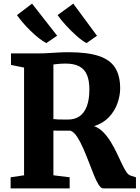

<svg xmlns="http://www.w3.org/2000/svg" viewBox="-20 -1037 769 1057"><path d="M38.5 0V-61L112.5 -72V-665L40.5 -679.5V-743H189Q221 -743 247.8 -744.8Q274.5 -746.5 300.8 -748Q327 -749.5 358.5 -749.5Q462.5 -749.5 524.8 -728.5Q587 -707.5 614.2 -663.5Q641.5 -619.5 641.5 -551Q641.5 -510 626.2 -467.5Q611 -425 579.5 -391.8Q548 -358.5 498 -342.5Q526 -332.5 548.5 -309.5Q571 -286.5 589.2 -256.8Q607.5 -227 622.5 -195.5Q637.5 -164 650.2 -136.8Q663 -109.5 674.8 -91.5Q686.5 -73.5 698.5 -70.5L728.5 -60.5V0H548Q535.5 0 522.5 -21Q509.5 -42 496 -75.8Q482.5 -109.5 467.8 -148Q453 -186.5 437 -222.8Q421 -259 404 -284.8Q387 -310.5 368 -317.5Q358.5 -317.5 345.5 -317.5Q332.5 -317.5 319.2 -317.5Q306 -317.5 294.2 -317.8Q282.5 -318 274 -318V-72L363.5 -61V0ZM356.5 -379Q392 -379 418 -397Q444 -415 458 -452Q472 -489 472 -545Q472 -592 459.2 -623.5Q446.5 -655 417.8 -671Q389 -687 341 -687Q326.5 -687 314.2 -686.2Q302 -685.5 292 -684.2Q282 -683 274 -682V-381.5Q282.5 -380 299 -379.5Q315.5 -379 332 -379Q348.5 -379 356.5 -379ZM234.5 -800Q216 -809.5 193.2 -827.5Q170.5 -845.5 147.2 -868.2Q124 -891 104.8 -913.5Q85.5 -936 73.5 -954L156.5 -1017L294.5 -840.5L235.5 -800ZM455.5 -800Q431 -813.5 400.2 -840.8Q369.5 -868 341.5 -899Q313.5 -930 297 -954L383.5 -1017L514 -840L456.5 -800Z"/></svg>

Font: Merriweather 24pt ExtraBold
Style: Regular
Weight: 800
Version: Version 2.100